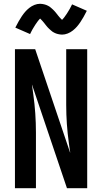

<svg xmlns="http://www.w3.org/2000/svg" viewBox="-20 -995 540 1015"><path d="M59 0V-735H166L351 -187Q351 -191 350.5 -194.5Q350 -198 349 -202L344 -239Q337 -289 333.5 -339.5Q330 -390 330 -441V-735H441V0H334L149 -548Q149 -544 149.5 -540.5Q150 -537 151 -533L156 -496Q163 -446 166.5 -395.5Q170 -345 170 -294V0ZM308 -812Q302 -812 296.5 -813Q291 -814 286 -815Q281 -816 276 -818Q271 -820 266 -822.5Q261 -825 257.5 -827.5Q254 -830 249.5 -834Q245 -838 240.5 -842Q236 -846 232.5 -850Q229 -854 226 -857.5Q223 -861 220 -865Q217 -869 213 -874Q209 -879 205 -883.5Q201 -888 198.5 -890.5Q196 -893 192 -897Q190 -895 186.5 -891Q183 -887 181 -884.5Q179 -882 177 -879Q175 -876 172.5 -872.5Q170 -869 167.5 -865.5Q165 -862 162.5 -857.5Q160 -853 157 -848.5Q154 -844 151 -838.5Q148 -833 145 -827Q142 -821 139 -815L61 -849Q70 -867 78.5 -882Q87 -897 95.5 -909.5Q104 -922 113 -932.5Q122 -943 134.5 -953Q147 -963 162 -969Q177 -975 192 -975Q198 -975 203.5 -974Q209 -973 214 -972Q219 -971 224 -969Q229 -967 234 -964.5Q239 -962 242.5 -959.5Q246 -957 250.5 -953Q255 -949 259.5 -945Q264 -941 267.5 -937Q271 -933 274 -929.5Q277 -926 280 -922Q283 -918 287 -913Q291 -908 295 -903.5Q299 -899 301.5 -896.5Q304 -894 308 -890Q310 -892 313.5 -896Q317 -900 319 -902.5Q321 -905 323 -908Q325 -911 327.5 -914.5Q330 -918 332.5 -921.5Q335 -925 337.5 -929.5Q340 -934 343 -938.5Q346 -943 349 -948.5Q352 -954 355 -960Q358 -966 361 -972L439 -938Q430 -920 421.5 -905Q413 -890 404.5 -877.5Q396 -865 387 -854.5Q378 -844 365.5 -834Q353 -824 338 -818Q323 -812 308 -812Z"/></svg>

Font: Iosevka SS04
Style: Bold
Weight: 700
Monospace: yes
Designer: Belleve Invis
Foundry: Belleve Invis
Version: Version 19.0.0; ttfautohint (v1.8.4)